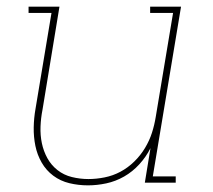

<svg xmlns="http://www.w3.org/2000/svg" viewBox="-20 -550 640 578"><path d="M245 8Q216 8 189 1.5Q162 -5 140.5 -21Q119 -37 105.5 -60.5Q92 -84 86.5 -111Q81 -138 81.5 -166.5Q82 -195 87 -223L135 -511H66V-530H159L108 -220Q103 -195 102 -169Q101 -143 106 -119Q111 -95 122.5 -74Q134 -53 153 -38Q172 -23 196.5 -17Q221 -11 246 -11Q270 -11 295 -16Q320 -21 342.5 -33Q365 -45 384 -63.5Q403 -82 416.5 -104.5Q430 -127 437.5 -150.5Q445 -174 449 -199L501 -511H432V-530H525L440 -19H509V0H416L433 -104Q420 -78 399.5 -55.5Q379 -33 353.5 -18.5Q328 -4 300 2Q272 8 245 8Z"/></svg>

Font: Iosevka Curly Slab ThExObl
Style: Regular
Weight: 100
Width: 7
Italic angle: -9°
Monospace: yes
Designer: Belleve Invis
Foundry: Belleve Invis
Version: Version 11.1.0; ttfautohint (v1.8.3)